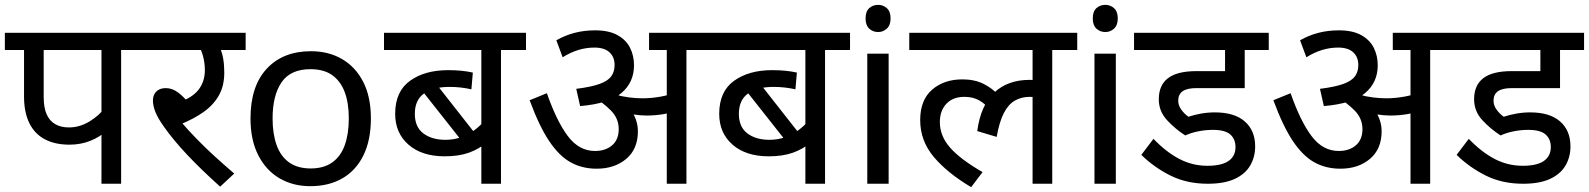

<svg xmlns="http://www.w3.org/2000/svg" viewBox="-20 -757 6546 791"><path d="M479 -551V0H398V-244L417 -217Q392 -193 352.5 -177Q313 -161 266 -161Q207 -161 165 -183Q123 -205 101 -249.5Q79 -294 79 -360V-551H0V-622H583V-551ZM398 -551H160V-357Q160 -314 172 -286.5Q184 -259 207.5 -245.5Q231 -232 264 -232Q308 -232 348.5 -256.5Q389 -281 414 -315L398 -263Z M852 -551 884 -566Q895 -541 899.5 -515.5Q904 -490 904 -458Q904 -403 881.5 -363.5Q859 -324 818.5 -295.5Q778 -267 724 -245L726 -255Q754 -222 789.5 -185.5Q825 -149 864.5 -113Q904 -77 945 -42L887 12Q808 -59 751.5 -119Q695 -179 656 -234Q631 -269 620.5 -295Q610 -321 610 -343Q610 -366 624 -380Q638 -394 663 -394Q690 -394 715 -375Q740 -356 765 -323L715 -335Q772 -354 798 -387.5Q824 -421 824 -468Q824 -497 816.5 -525.5Q809 -554 798 -565L843 -551H568V-622H992V-551Z M1508 -269Q1508 -180 1477.5 -117.5Q1447 -55 1391 -22.5Q1335 10 1258 10Q1187 10 1131.5 -22.5Q1076 -55 1044 -117.5Q1012 -180 1012 -269Q1012 -402 1079 -474Q1146 -546 1261 -546Q1334 -546 1389.5 -513.5Q1445 -481 1476.5 -419.5Q1508 -358 1508 -269ZM1103 -269Q1103 -206 1119.5 -159.5Q1136 -113 1171 -88Q1206 -63 1260 -63Q1314 -63 1349 -88Q1384 -113 1400.5 -159.5Q1417 -206 1417 -269Q1417 -333 1400 -378Q1383 -423 1348.5 -447.5Q1314 -472 1259 -472Q1177 -472 1140 -418Q1103 -364 1103 -269Z M2147 -551H2044V0H1963V-197L1988 -172Q1954 -143 1912 -128Q1870 -113 1812 -113Q1718 -113 1663 -161Q1608 -209 1608 -288Q1608 -380 1669 -424Q1730 -468 1826 -468Q1856 -468 1881 -465.5Q1906 -463 1928 -458L1922 -389Q1900 -394 1877.5 -396.5Q1855 -399 1832 -399Q1765 -399 1727 -372Q1689 -345 1689 -288Q1689 -234 1724 -207.5Q1759 -181 1815 -181Q1850 -181 1880.5 -192Q1911 -203 1935.5 -221.5Q1960 -240 1976 -260L1963 -216V-551H1562V-622H2147ZM1767 -424 1939 -205 1893 -163 1705 -401Z M2808 -551V0H2727V-551H2654V-622H2912V-551ZM2432 -632Q2489 -632 2524.5 -612Q2560 -592 2576 -559.5Q2592 -527 2592 -488Q2592 -418 2540.5 -374Q2489 -330 2370 -320L2354 -391Q2417 -399 2451 -411.5Q2485 -424 2498.5 -443Q2512 -462 2512 -489Q2512 -522 2491 -541.5Q2470 -561 2429 -561Q2395 -561 2362.5 -551Q2330 -541 2298 -521L2272 -591Q2307 -611 2346.5 -621.5Q2386 -632 2432 -632ZM2608 -216Q2608 -143 2560 -102.5Q2512 -62 2438 -62Q2378 -62 2330.5 -88.5Q2283 -115 2242 -176.5Q2201 -238 2162 -344L2233 -373Q2274 -256 2320 -195.5Q2366 -135 2431 -135Q2475 -135 2502 -158.5Q2529 -182 2529 -225Q2529 -269 2497 -301.5Q2465 -334 2426 -356L2470 -369L2513 -378Q2527 -367 2544 -351Q2561 -335 2571 -320L2581 -301Q2594 -282 2601 -260.5Q2608 -239 2608 -216ZM2628 -352Q2663 -352 2702.5 -359Q2742 -366 2784 -384V-309Q2750 -293 2715 -287Q2680 -281 2644 -281Q2619 -281 2589.5 -285.5Q2560 -290 2532 -298L2512 -352L2518 -367Q2544 -359 2573 -355.5Q2602 -352 2628 -352Z M3482 -551H3379V0H3298V-197L3323 -172Q3289 -143 3247 -128Q3205 -113 3147 -113Q3053 -113 2998 -161Q2943 -209 2943 -288Q2943 -380 3004 -424Q3065 -468 3161 -468Q3191 -468 3216 -465.5Q3241 -463 3263 -458L3257 -389Q3235 -394 3212.5 -396.5Q3190 -399 3167 -399Q3100 -399 3062 -372Q3024 -345 3024 -288Q3024 -234 3059 -207.5Q3094 -181 3150 -181Q3185 -181 3215.5 -192Q3246 -203 3270.5 -221.5Q3295 -240 3311 -260L3298 -216V-551H2897V-622H3482ZM3102 -424 3274 -205 3228 -163 3040 -401Z M3641 -536V0H3553V-536ZM3598 -737Q3618 -737 3633.5 -723.5Q3649 -710 3649 -681Q3649 -653 3633.5 -639Q3618 -625 3598 -625Q3576 -625 3561 -639Q3546 -653 3546 -681Q3546 -710 3561 -723.5Q3576 -737 3598 -737Z M3726 -551V-622H4418V-551H4315V0H4234V-379L4278 -347Q4262 -354 4248 -356Q4234 -358 4222 -358Q4188 -358 4161 -342.5Q4134 -327 4115.5 -291Q4097 -255 4086 -193L4006 -217Q4020 -322 4075.5 -375Q4131 -428 4222 -428Q4242 -428 4259 -425Q4276 -422 4288 -418L4291 -396L4234 -415V-551ZM4058 -304Q4041 -328 4015 -343Q3989 -358 3953 -358Q3906 -358 3879 -329.5Q3852 -301 3852 -254Q3852 -197 3894 -149Q3936 -101 4028 -48L3981 14Q3883 -44 3827 -110.5Q3771 -177 3771 -262Q3771 -345 3820 -387.5Q3869 -430 3945 -430Q3995 -430 4032 -411.5Q4069 -393 4096 -363Z M4577 -536V0H4489V-536ZM4534 -737Q4554 -737 4569.5 -723.5Q4585 -710 4585 -681Q4585 -653 4569.5 -639Q4554 -625 4534 -625Q4512 -625 4497 -639Q4482 -653 4482 -681Q4482 -710 4497 -723.5Q4512 -737 4534 -737Z M4977 -222Q4947 -222 4917 -216Q4887 -210 4863 -199Q4821 -226 4787.5 -262.5Q4754 -299 4754 -348Q4754 -406 4792 -435Q4830 -464 4909 -464H5027V-551H4652V-622H5207V-551H5108V-394H4910Q4870 -394 4852 -381Q4834 -368 4834 -342Q4834 -323 4846.5 -305.5Q4859 -288 4876 -276Q4900 -284 4928 -289Q4956 -294 4985 -294Q5066 -294 5108.5 -256.5Q5151 -219 5151 -154Q5151 -110 5130.5 -75Q5110 -40 5067 -20Q5024 0 4956 0Q4870 0 4802.5 -33.5Q4735 -67 4682 -119L4732 -185Q4785 -130 4839 -102Q4893 -74 4954 -74Q5013 -74 5041.5 -94Q5070 -114 5070 -151Q5070 -184 5048.5 -203Q5027 -222 4977 -222Z M5872 -551V0H5791V-551H5718V-622H5976V-551ZM5496 -632Q5553 -632 5588.5 -612Q5624 -592 5640 -559.5Q5656 -527 5656 -488Q5656 -418 5604.5 -374Q5553 -330 5434 -320L5418 -391Q5481 -399 5515 -411.5Q5549 -424 5562.5 -443Q5576 -462 5576 -489Q5576 -522 5555 -541.5Q5534 -561 5493 -561Q5459 -561 5426.5 -551Q5394 -541 5362 -521L5336 -591Q5371 -611 5410.5 -621.5Q5450 -632 5496 -632ZM5672 -216Q5672 -143 5624 -102.5Q5576 -62 5502 -62Q5442 -62 5394.5 -88.5Q5347 -115 5306 -176.5Q5265 -238 5226 -344L5297 -373Q5338 -256 5384 -195.5Q5430 -135 5495 -135Q5539 -135 5566 -158.5Q5593 -182 5593 -225Q5593 -269 5561 -301.5Q5529 -334 5490 -356L5534 -369L5577 -378Q5591 -367 5608 -351Q5625 -335 5635 -320L5645 -301Q5658 -282 5665 -260.5Q5672 -239 5672 -216ZM5692 -352Q5727 -352 5766.5 -359Q5806 -366 5848 -384V-309Q5814 -293 5779 -287Q5744 -281 5708 -281Q5683 -281 5653.5 -285.5Q5624 -290 5596 -298L5576 -352L5582 -367Q5608 -359 5637 -355.5Q5666 -352 5692 -352Z M6276 -222Q6246 -222 6216 -216Q6186 -210 6162 -199Q6120 -226 6086.5 -262.5Q6053 -299 6053 -348Q6053 -406 6091 -435Q6129 -464 6208 -464H6326V-551H5951V-622H6506V-551H6407V-394H6209Q6169 -394 6151 -381Q6133 -368 6133 -342Q6133 -323 6145.5 -305.5Q6158 -288 6175 -276Q6199 -284 6227 -289Q6255 -294 6284 -294Q6365 -294 6407.5 -256.5Q6450 -219 6450 -154Q6450 -110 6429.5 -75Q6409 -40 6366 -20Q6323 0 6255 0Q6169 0 6101.5 -33.5Q6034 -67 5981 -119L6031 -185Q6084 -130 6138 -102Q6192 -74 6253 -74Q6312 -74 6340.5 -94Q6369 -114 6369 -151Q6369 -184 6347.5 -203Q6326 -222 6276 -222Z"/></svg>

Font: lhindi05
Style: Book
Weight: 400
Designer: Jelle Bosma - Monotype Design Team
Foundry: Monotype Imaging Inc.
Version: Version 2.003